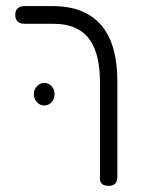

<svg xmlns="http://www.w3.org/2000/svg" viewBox="-20 -600 473 630"><path d="M337 10Q328 10 321.5 7.5Q315 5 311.5 -0.5Q308 -6 308 -13V-333Q308 -373 300.5 -407.5Q293 -442 275.5 -468Q258 -494 228 -508Q198 -522 153 -522H60Q50 -522 43.5 -525.5Q37 -529 33.5 -535.5Q30 -542 30 -551Q30 -561 33.5 -567Q37 -573 43.5 -576.5Q50 -580 59 -580H150Q210 -580 251 -562Q292 -544 317 -511.5Q342 -479 353.5 -434.5Q365 -390 365 -336V-20Q365 -10 362 -3.5Q359 3 352.5 6.5Q346 10 337 10ZM125 -254Q111 -254 101 -265Q91 -276 91 -292Q91 -306 101.5 -317Q112 -328 125 -328Q139 -328 149 -317.5Q159 -307 159 -292Q159 -276 149.5 -265Q140 -254 125 -254Z"/></svg>

Font: Fredoka SemiCondensed Light
Style: Regular
Weight: 300
Width: 4
Designer: Ben Nathan
Foundry: Milena B. Brandão, Ben Nathan
Version: Version 2.001